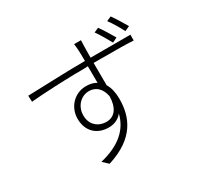

<svg xmlns="http://www.w3.org/2000/svg" viewBox="-175 -1031 1351 1299"><g transform="rotate(-30 500.0 -381.0)"><path d="M908 -692C885 -732 856 -779 833 -811L797 -795C822 -762 849 -716 870 -675L908 -692ZM796 -668C775 -705 744 -755 721 -787L685 -771C709 -738 737 -689 759 -649L796 -668ZM606 -298C606 -346 597 -389 577 -421C577 -468 577 -535 576 -596H635C766 -596 837 -595 887 -592V-637H880H877H869C829 -637 764 -637 680 -637H667C660 -637 654 -637 647 -637H576C577 -674 577 -706 577 -725C577 -735 578 -764 579 -772H525C526 -767 529 -743 530 -725C531 -707 532 -674 532 -637C514 -637 496 -636 478 -636H467C465 -636 463 -636 461 -636H450C432 -635 414 -635 395 -635L384 -634C381 -634 377 -634 373 -634H363C255 -631 153 -627 82 -625L84 -577C136 -582 195 -585 257 -588L267 -589C270 -589 274 -589 277 -589H287C289 -589 291 -589 292 -590H303C310 -590 316 -590 323 -591H334L349 -592C351 -592 353 -592 354 -592H370L386 -593C398 -593 410 -593 422 -594H438C440 -594 442 -594 443 -594H459C475 -595 490 -595 506 -595H516C518 -595 519 -595 521 -596H531C531 -549 532 -499 532 -466C509 -480 484 -486 451 -486C363 -486 293 -414 293 -323C293 -222 359 -166 448 -166C489 -166 526 -181 553 -214C525 -102 441 -27 287 10L329 49C553 -21 606 -160 606 -298ZM338 -323C338 -395 391 -447 452 -447C502 -447 543 -417 557 -348C556 -260 519 -207 453 -207C394 -207 346 -243 339 -306L338 -321V-323ZM338 -317V-321V-311Z"/></g></svg>

Font: Glow Sans SC Normal Light
Style: Regular
Weight: 300
Designer: Ryoko NISHIZUKA (kana, bopomofo & ideographs); Paul D. Hunt (Latin, Greek & Cyrillic); Sandoll Communications, Soo-young
Version: Version 0.93